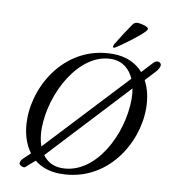

<svg xmlns="http://www.w3.org/2000/svg" viewBox="-93 -930 915 1024"><g transform="rotate(10 365.0 -418.0)"><path d="M468 -697C475 -697 629 -806 629 -827C629 -841 585 -850 571 -850C560 -850 551 -847 544 -837C517 -798 491 -758 467 -718C464 -713 462 -707 462 -703C462 -700 464 -697 468 -697ZM711 -612C722 -624 730 -639 730 -649C730 -659 720 -666 710 -666C700 -666 690 -657 684 -650L633 -595C596 -637 542 -664 468 -664C218 -664 78 -435 78 -243C78 -175 95 -112 130 -66L95 -33C85 -23 79 -14 79 -4C79 6 96 14 106 14C112 14 125 0 133 -7L162 -32C197 -3 244 14 303 14C553 14 693 -215 693 -407C693 -462 682 -514 659 -556ZM465 -636C527 -636 566 -600 588 -551L178 -112C168 -140 163 -173 163 -205C163 -399 292 -636 465 -636ZM306 -17C259 -17 224 -37 201 -69L603 -501C606 -483 608 -464 608 -445C608 -251 487 -17 306 -17Z"/></g></svg>

Font: EB Garamond
Style: Italic
Weight: 400
Italic angle: -17.2°
Designer: Georg Duffner and Octavio Pardo
Foundry: Georg Duffner
Version: Version 1.000;PS 001.000;hotconv 1.0.88;makeotf.lib2.5.64775